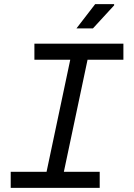

<svg xmlns="http://www.w3.org/2000/svg" viewBox="-20 -912 652 932"><path d="M32 0V-78H206L321 -622H147V-700H579V-622H405L290 -78H464V0ZM351 -774 442 -892H534V-886L431 -774Z"/></svg>

Font: Space Mono
Style: Italic
Weight: 400
Italic angle: -12°
Monospace: yes
Designer: Colophon Foundry + Benjamin Critton
Foundry: Colophon Foundry & Benjamin Critton
Version: Version 1.003; ttfautohint (v1.8.4.7-5d5b)